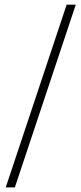

<svg xmlns="http://www.w3.org/2000/svg" viewBox="-20 -687 352 832"><path d="M4.9 125 268.8 -666.7H308.3L44.4 125Z"/></svg>

Font: Afacad Flux ExtraLight
Style: Regular
Weight: 250
Designer: Kristian Moeller
Foundry: Dicotype
Version: Version 1.100